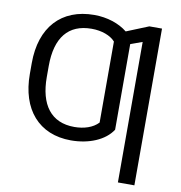

<svg xmlns="http://www.w3.org/2000/svg" viewBox="-98 -828 1061 1124"><g transform="rotate(10 432.0 -266.0)"><path d="M608 -96.6V-605.5L677.6 -630.7V204.5H775.6V-727.3H700.3L568.9 -674C520.2 -713.4 448.9 -737.2 372.2 -737.2C176.5 -737.2 59.7 -609.7 59.7 -396.3V-331C59.7 -121.8 172.2 9.9 363.6 9.9C469.8 9.9 564.6 -29.1 608 -96.6ZM160.5 -331V-396.3C160.5 -566.1 232.6 -654.8 370.7 -654.8C430.8 -654.8 483.7 -635.3 511.4 -603.7V-122.2C479.4 -87.7 426.8 -71 369.3 -71C230.5 -71 160.5 -166.9 160.5 -331Z"/></g></svg>

Font: Magic Ui Pro
Style: Regular
Weight: 400
Designer: Stefan Endress, Andreas Faust
Version: Version 1.000;FEAKit 1.0